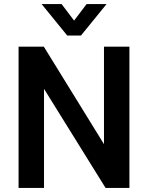

<svg xmlns="http://www.w3.org/2000/svg" viewBox="-20 -931 733 951"><path d="M621 -700V0H503L198 -491V0H72V-700H197L495 -217V-700ZM186 -911H285L347 -829L409 -911H508L381 -755H313Z"/></svg>

Font: Sarabun SemiBold
Style: Regular
Weight: 600
Designer: Suppakit Chalermlarp | Katatrad Co.,Ltd.
Foundry: Cadson Demak Co.,Ltd.
Version: Version 1.000; ttfautohint (v1.6)